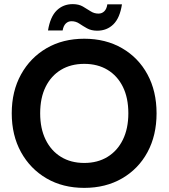

<svg xmlns="http://www.w3.org/2000/svg" viewBox="-20 -900 818 932"><path d="M389 12Q285 12 206 -34Q127 -80 82 -161.5Q37 -243 37 -350Q37 -457 82 -538.5Q127 -620 206 -666Q285 -712 389 -712Q493 -712 572.5 -666Q652 -620 696 -538.5Q740 -457 740 -350Q740 -243 696 -161.5Q652 -80 572.5 -34Q493 12 389 12ZM389 -109Q454 -109 502 -138.5Q550 -168 576.5 -222Q603 -276 603 -350Q603 -425 576.5 -478.5Q550 -532 502 -561Q454 -590 389 -590Q324 -590 276 -561Q228 -532 201.5 -478.5Q175 -425 175 -350Q175 -276 201.5 -222Q228 -168 276 -138.5Q324 -109 389 -109ZM452 -751Q423 -751 402.5 -762.5Q382 -774 365 -785.5Q348 -797 327 -797Q311 -797 299.5 -786Q288 -775 284 -752H213Q224 -819 255.5 -849.5Q287 -880 333 -880Q362 -880 382 -868.5Q402 -857 419.5 -845.5Q437 -834 458 -834Q475 -834 486.5 -845.5Q498 -857 501 -879H572Q562 -813 530.5 -782Q499 -751 452 -751Z"/></svg>

Font: DM Sans 9pt 36pt
Style: Bold
Weight: 700
Version: Version 4.004;gftools[0.9.30]